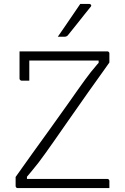

<svg xmlns="http://www.w3.org/2000/svg" viewBox="-20 -963 640 983"><path d="M540 0H71Q66 0 63 -3Q60 -6 60 -11V-57Q102 -117 145 -176.5Q188 -236 234.5 -300.5Q281 -365 334 -440Q362 -480 381.5 -507.5Q401 -535 416 -555.5Q431 -576 445.5 -594.5Q460 -613 477.5 -633Q495 -653 520 -680L485 -621V-676L508 -653Q428 -653 364 -653Q300 -653 245.5 -653Q191 -653 138 -653H114Q107 -653 101.5 -654.5Q96 -656 92 -660.5Q88 -665 85 -674.5Q82 -684 80 -700H529Q533 -700 535 -698.5Q537 -697 538.5 -695Q540 -693 540 -689V-643Q535 -635 506 -595Q477 -555 430 -488.5Q383 -422 321 -333Q283 -278 256.5 -240.5Q230 -203 211.5 -177Q193 -151 176.5 -129.5Q160 -108 141 -85.5Q122 -63 96 -32L118 -73V-19L100 -47Q181 -47 245 -47Q309 -47 364 -47Q419 -47 472 -47H529Q534 -47 537 -44Q540 -41 540 -36Q540 -27 540 -18Q540 -9 540 0ZM130 -550Q120 -550 110.5 -550Q101 -550 91 -550Q88 -550 85.5 -551.5Q83 -553 81.5 -555.5Q80 -558 80 -561Q80 -578 80 -595.5Q80 -613 80 -630.5Q80 -648 80 -665.5Q80 -683 80 -700Q100 -700 111 -697Q122 -694 126 -687.5Q130 -681 130 -669Q130 -650 130 -630Q130 -610 130 -590Q130 -570 130 -550ZM391 -943Q403 -943 409.5 -943Q416 -943 421.5 -943Q427 -943 437 -943Q443 -943 446 -938Q449 -933 444 -928Q426 -906 413 -889.5Q400 -873 388.5 -858.5Q377 -844 363 -826.5Q349 -809 328 -783Q326 -780 321.5 -777.5Q317 -775 311 -775Q304 -775 298.5 -775Q293 -775 287.5 -775Q282 -775 276 -775Q297 -805 315 -831.5Q333 -858 351.5 -885Q370 -912 391 -943Z"/></svg>

Font: Recursive Sans Linear Light
Style: Regular
Weight: 300
Version: Version 1.085